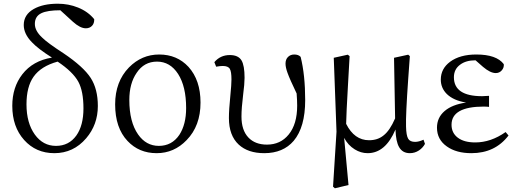

<svg xmlns="http://www.w3.org/2000/svg" viewBox="-20 -808 2763 1030"><path d="M271.5 13.7Q172.9 13.7 109.4 -57.1Q45.9 -127.9 45.9 -240.2Q45.9 -339.8 99.6 -409.2Q156.2 -482.4 258.8 -499Q184.6 -545.9 151.4 -581.1Q107.4 -626 107.4 -673.8Q107.4 -729.5 161.1 -759.8Q210.9 -788.1 290 -788.1Q347.7 -788.1 398.4 -767.6Q452.1 -746.1 485.4 -705.1Q486.3 -682.6 473.6 -669.4Q460.9 -656.2 440.4 -656.2Q410.2 -656.2 371.1 -691.4L303.7 -752.9Q234.4 -752.9 202.1 -737.3Q167 -720.7 167 -679.7Q167 -642.6 206.1 -606.4Q234.4 -578.1 320.3 -522.5Q427.7 -450.2 466.8 -389.6Q504.9 -330.1 504.9 -239.3Q504.9 -139.6 442.4 -66.4Q374 13.7 271.5 13.7ZM389.6 -81.1Q427.7 -134.8 427.7 -226.6Q427.7 -318.4 400.4 -369.1Q371.1 -422.9 289.1 -477.5Q200.2 -453.1 160.2 -396.5Q122.1 -342.8 122.1 -248Q122.1 -148.4 167 -85.9Q210.9 -25.4 280.3 -25.4Q349.6 -25.4 389.6 -81.1Z M820.3 13.7Q725.6 13.7 664.1 -51.8Q597.7 -122.1 597.7 -248Q597.7 -370.1 671.9 -446.3Q740.2 -515.6 834 -515.6Q929.7 -515.6 991.2 -449.2Q1055.7 -377.9 1055.7 -257.8Q1055.7 -132.8 981.4 -56.6Q914.1 13.7 820.3 13.7ZM832 -25.4Q902.3 -25.4 942.4 -85Q978.5 -140.6 978.5 -228.5Q978.5 -343.8 935.5 -411.1Q892.6 -477.5 822.3 -477.5Q752.9 -477.5 712.9 -417Q673.8 -360.4 673.8 -271.5Q673.8 -154.3 720.7 -86.9Q763.7 -25.4 832 -25.4Z M1397.5 13.7Q1310.5 13.7 1260.7 -32.2Q1208 -81.1 1208 -174.8Q1208 -219.7 1215.8 -295.9Q1221.7 -354.5 1221.7 -381.8Q1221.7 -423.8 1212.9 -438.5Q1204.1 -454.1 1174.8 -454.1Q1161.1 -454.1 1139.6 -450.2L1129.9 -474.6Q1162.1 -512.7 1212.9 -512.7Q1257.8 -512.7 1275.4 -484.4Q1292 -457 1292 -390.6Q1292 -358.4 1284.2 -298.8Q1275.4 -228.5 1275.4 -182.6Q1275.4 -109.4 1312.5 -70.3Q1348.6 -32.2 1412.1 -32.2Q1484.4 -32.2 1528.3 -85.9Q1574.2 -141.6 1574.2 -241.2Q1574.2 -268.6 1571.3 -306.6Q1534.2 -383.8 1522.5 -417Q1511.7 -446.3 1511.7 -466.8Q1511.7 -489.3 1524.9 -502.4Q1538.1 -515.6 1558.6 -515.6Q1581.1 -515.6 1592.8 -502.9Q1617.2 -406.2 1617.2 -270.5Q1617.2 -126 1555.7 -52.7Q1499 13.7 1397.5 13.7Z M1776.4 202.1 1766.6 193.4 1785.2 -101.6 1770.5 -498 1845.7 -514.6 1855.5 -506.8Q1852.5 -446.3 1846.7 -350.6Q1837.9 -200.2 1836.9 -143.6Q1880.9 -55.7 1960 -55.7Q2005.9 -55.7 2037.1 -81.1Q2071.3 -107.4 2099.6 -172.9L2093.8 -498L2169.9 -514.6L2178.7 -506.8Q2175.8 -460.9 2169.9 -384.8Q2156.2 -190.4 2158.2 -129.9Q2159.2 -81.1 2169.9 -63.5Q2179.7 -46.9 2207 -46.9Q2226.6 -46.9 2252 -58.6L2259.8 -36.1Q2248 -14.6 2227.5 -1Q2205.1 13.7 2178.7 13.7Q2139.6 13.7 2121.1 -18.6Q2103.5 -48.8 2101.6 -113.3Q2047.9 13.7 1952.1 13.7Q1916 13.7 1882.8 -6.8Q1846.7 -29.3 1826.2 -68.4L1849.6 184.6Z M2508.8 13.7Q2427.7 13.7 2377 -22.5Q2324.2 -59.6 2324.2 -123Q2324.2 -176.8 2364.7 -211.9Q2405.3 -247.1 2480.5 -257.8Q2413.1 -268.6 2377 -303.7Q2344.7 -335.9 2344.7 -380.9Q2344.7 -439.5 2394.5 -476.6Q2447.3 -515.6 2535.2 -515.6Q2643.6 -515.6 2682.6 -463.9Q2684.6 -445.3 2671.9 -430.7Q2659.2 -416 2639.6 -416Q2610.4 -416 2571.3 -449.2L2531.2 -484.4H2529.3Q2479.5 -484.4 2448.2 -460.9Q2415 -436.5 2415 -393.6Q2415 -292 2566.4 -292Q2582 -292 2603.5 -293.9V-234.4Q2600.6 -234.4 2596.7 -235.4Q2581.1 -236.3 2576.2 -236.3Q2402.3 -236.3 2402.3 -138.7Q2402.3 -94.7 2436 -69.3Q2469.7 -43.9 2529.3 -43.9Q2613.3 -43.9 2692.4 -99.6L2708 -81.1Q2635.7 13.7 2508.8 13.7Z"/></svg>

Font: Bpmf GenYo Min R
Style: R
Weight: 400
Foundry: But Ko
Version: Version 1.320